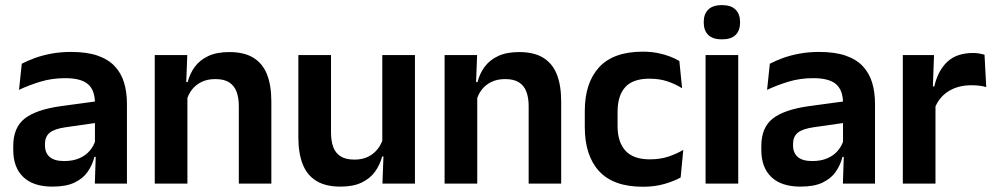

<svg xmlns="http://www.w3.org/2000/svg" viewBox="-20 -700 3792 732"><path d="M341.5 0 345.5 -119.5 342 -131V-284.5V-307Q342 -356 315.5 -379Q289 -402 228.5 -402Q178 -402 133.8 -388.5Q89.5 -375 52.5 -357.5L63 -457Q85 -468.5 113 -478.8Q141 -489 175.8 -495.5Q210.5 -502 251 -502Q311 -502 351.8 -488Q392.5 -474 417.2 -447.8Q442 -421.5 453 -385Q464 -348.5 464 -304V0ZM180 11.5Q107 11.5 68.8 -25Q30.5 -61.5 30.5 -128.5V-143Q30.5 -214 74.5 -248.2Q118.5 -282.5 213.5 -295.5L353.5 -314.5L360.5 -233.5L231 -215Q188 -209 169.8 -194.2Q151.5 -179.5 151.5 -151V-145.5Q151.5 -117.5 169.2 -101.8Q187 -86 224.5 -86Q258.5 -86 282.8 -96.8Q307 -107.5 322.2 -125.5Q337.5 -143.5 344 -165.5L361.5 -102H340Q332 -70.5 314.2 -45Q296.5 -19.5 264.2 -4Q232 11.5 180 11.5Z M890.5 0V-295.5Q890.5 -327 882 -350Q873.5 -373 854 -385.8Q834.5 -398.5 801 -398.5Q771 -398.5 748.8 -387.8Q726.5 -377 712.2 -358.8Q698 -340.5 691.5 -317L672 -387H695.5Q703.5 -419 722.5 -445Q741.5 -471 773.8 -486.2Q806 -501.5 854.5 -501.5Q910.5 -501.5 945.8 -480Q981 -458.5 997.8 -416.8Q1014.5 -375 1014.5 -313V0ZM570 0V-490H694L689.5 -371.5L694.5 -361.5V0Z M1242 -490V-194.5Q1242 -163.5 1250.2 -140.2Q1258.5 -117 1278.2 -104.2Q1298 -91.5 1331.5 -91.5Q1361.5 -91.5 1383.5 -102.5Q1405.5 -113.5 1420 -132Q1434.5 -150.5 1440.5 -173L1460.5 -103.5H1437Q1428.5 -71.5 1409.8 -45.5Q1391 -19.5 1358.8 -4Q1326.5 11.5 1278 11.5Q1222 11.5 1186.5 -10Q1151 -31.5 1134.2 -73.5Q1117.5 -115.5 1117.5 -177V-490ZM1562 -490V0H1438L1442.5 -118.5L1437.5 -128.5V-490Z M1995.5 0V-295.5Q1995.5 -327 1987 -350Q1978.5 -373 1959 -385.8Q1939.5 -398.5 1906 -398.5Q1876 -398.5 1853.8 -387.8Q1831.5 -377 1817.2 -358.8Q1803 -340.5 1796.5 -317L1777 -387H1800.5Q1808.5 -419 1827.5 -445Q1846.5 -471 1878.8 -486.2Q1911 -501.5 1959.5 -501.5Q2015.5 -501.5 2050.8 -480Q2086 -458.5 2102.8 -416.8Q2119.5 -375 2119.5 -313V0ZM1675 0V-490H1799L1794.5 -371.5L1799.5 -361.5V0Z M2431 12Q2318.5 12 2264 -47.5Q2209.5 -107 2209.5 -215.5V-276.5Q2209.5 -384 2264 -443.5Q2318.5 -503 2431 -503Q2461 -503 2486.5 -498Q2512 -493 2533.2 -485Q2554.5 -477 2570 -467.5L2580.5 -363.5Q2556 -379 2525.5 -389.5Q2495 -400 2455.5 -400Q2393 -400 2363.8 -367.8Q2334.5 -335.5 2334.5 -274V-219.5Q2334.5 -158.5 2364.5 -125.5Q2394.5 -92.5 2457 -92.5Q2497 -92.5 2527.8 -102.8Q2558.5 -113 2585 -128.5L2575 -23.5Q2550.5 -9.5 2513.5 1.2Q2476.5 12 2431 12Z M2670 0V-490H2794.5V0ZM2732.5 -550Q2697 -550 2680 -567Q2663 -584 2663 -614V-616.5Q2663 -646 2680 -663.2Q2697 -680.5 2732.5 -680.5Q2767.5 -680.5 2784.5 -663.2Q2801.5 -646 2801.5 -616.5V-614Q2801.5 -583.5 2784.5 -566.8Q2767.5 -550 2732.5 -550Z M3193.5 0 3197.5 -119.5 3194 -131V-284.5V-307Q3194 -356 3167.5 -379Q3141 -402 3080.5 -402Q3030 -402 2985.8 -388.5Q2941.5 -375 2904.5 -357.5L2915 -457Q2937 -468.5 2965 -478.8Q2993 -489 3027.8 -495.5Q3062.5 -502 3103 -502Q3163 -502 3203.8 -488Q3244.5 -474 3269.2 -447.8Q3294 -421.5 3305 -385Q3316 -348.5 3316 -304V0ZM3032 11.5Q2959 11.5 2920.8 -25Q2882.5 -61.5 2882.5 -128.5V-143Q2882.5 -214 2926.5 -248.2Q2970.5 -282.5 3065.5 -295.5L3205.5 -314.5L3212.5 -233.5L3083 -215Q3040 -209 3021.8 -194.2Q3003.5 -179.5 3003.5 -151V-145.5Q3003.5 -117.5 3021.2 -101.8Q3039 -86 3076.5 -86Q3110.5 -86 3134.8 -96.8Q3159 -107.5 3174.2 -125.5Q3189.5 -143.5 3196 -165.5L3213.5 -102H3192Q3184 -70.5 3166.2 -45Q3148.5 -19.5 3116.2 -4Q3084 11.5 3032 11.5Z M3543 -286 3512 -370.5H3542Q3555.5 -430 3591.2 -464Q3627 -498 3690 -498Q3703 -498 3713.8 -496Q3724.5 -494 3733.5 -491.5L3740 -368Q3729 -371.5 3714.2 -373.2Q3699.5 -375 3683.5 -375Q3632.5 -375 3596 -352Q3559.5 -329 3543 -286ZM3422 0V-490H3541L3535.5 -341L3546.5 -336V0Z"/></svg>

Font: Anek Bangla
Style: Semi-bold
Weight: 600
Designer: Sulekha Rajkumar (Bangla), Yesha Goshar (Latin)
Foundry: Ek Type
Version: Version 1.002;March 21, 2022;FontCreator 13.0.0.2683 64-bit